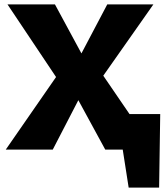

<svg xmlns="http://www.w3.org/2000/svg" viewBox="-20 -678 758 870"><path d="M563 172 511 -161H706L701 172ZM537 -161H651V0H537ZM6 0 234 -329 14 -658H229L349 -436L466 -658H675L448 -335L677 0H457L335 -224L219 0Z"/></svg>

Font: Ysabeau Infant Black
Style: Regular
Weight: 900
Designer: Christian Thalmann (Catharsis Fonts)
Version: Version 2.001;gftools[0.9.30]; featfreeze: ss01,ss02,lnum